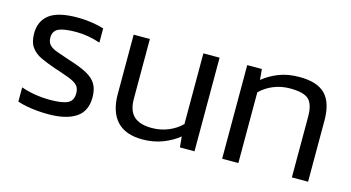

<svg xmlns="http://www.w3.org/2000/svg" viewBox="-61 -707 1719 939"><g transform="rotate(15 798.5 -237.0)"><path d="M219 10Q173 10 131.5 4Q90 -2 62 -12V-84Q96 -72 133.5 -66Q171 -60 208 -60Q271 -60 298 -73.5Q325 -87 325 -124Q325 -151 310.5 -165Q296 -179 266.5 -190Q237 -201 191 -216Q150 -230 118 -245Q86 -260 68 -285.5Q50 -311 50 -354Q50 -417 94 -450.5Q138 -484 236 -484Q274 -484 309 -478.5Q344 -473 370 -465V-393Q307 -414 249 -414Q187 -414 159.5 -401.5Q132 -389 132 -355Q132 -332 144.5 -318.5Q157 -305 183.5 -295.5Q210 -286 252 -272Q307 -255 341 -237Q375 -219 391 -193Q407 -167 407 -125Q407 -55 358 -22.5Q309 10 219 10Z M694 10Q609 10 565.5 -37Q522 -84 522 -174V-474H604V-171Q604 -112 633.5 -84Q663 -56 725 -56Q769 -56 808 -72Q847 -88 875 -116V-474H957V0H883L878 -54Q844 -26 797 -8Q750 10 694 10Z M1097 0V-474H1171L1176 -420Q1210 -448 1255.5 -466Q1301 -484 1360 -484Q1450 -484 1491 -442Q1532 -400 1532 -310V0H1450V-307Q1450 -369 1425 -393.5Q1400 -418 1329 -418Q1285 -418 1246 -402Q1207 -386 1179 -358V0Z"/></g></svg>

Font: Kanit Light
Style: Regular
Weight: 300
Designer: Katatrad Team
Foundry: CadsonDemak
Version: Version 2.000; ttfautohint (v1.8.3)